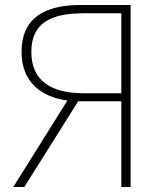

<svg xmlns="http://www.w3.org/2000/svg" viewBox="-20 -746 651 766"><path d="M464 -374H313C180 -374 105 -427 105 -539C105 -652 180 -693 313 -693H464ZM300 -726C157 -726 66 -673 66 -539C66 -420 143 -359 249 -345L33 0H77L292 -342H464V0H501V-726Z"/></svg>

Font: Source Han Sans CN ExtraLight
Style: Regular
Weight: 250
Designer: Ryoko NISHIZUKA (kana & ideographs); Paul D. Hunt (Latin, Greek & Cyrillic); Wenlong ZHANG (bopomofo); Sandoll Communica
Foundry: Adobe Systems Incorporated
Version: Version 1.004;PS 1.004;hotconv 16.6.51;makeotf.lib2.5.65220